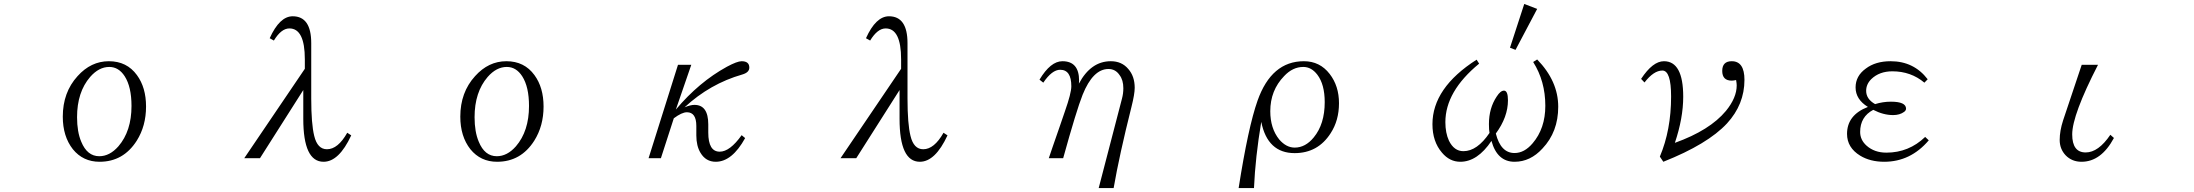

<svg xmlns="http://www.w3.org/2000/svg" viewBox="-20 -850 11040 966"><path d="M527.8 -542Q618.2 -542 668.9 -472.2Q714.8 -409.7 714.8 -314Q714.8 -216.3 668 -142.1Q600.6 -36.1 481 -36.1Q397.9 -36.1 346.7 -99.1Q295.9 -163.6 295.9 -263.2Q295.9 -385.3 370.1 -466.8Q437.5 -542 527.8 -542ZM529.8 -513.2Q477.5 -513.2 433.6 -462.9Q367.7 -386.7 367.7 -260.3Q367.7 -186.5 388.7 -137.2Q418.5 -64 479.5 -64Q531.7 -64 575.7 -113.8Q641.6 -190.4 641.6 -316.9Q641.6 -413.1 607.4 -466.3Q577.1 -513.2 529.8 -513.2Z M1513.7 -503.9V-551.8Q1513.7 -707 1436 -707Q1395 -707 1357.9 -646L1336.9 -657.7Q1386.7 -768.1 1452.6 -768.1Q1545.9 -768.1 1545.9 -632.8V-354Q1545.9 -226.1 1561 -166Q1577.1 -99.1 1625 -99.1Q1680.2 -99.1 1727.1 -182.1L1747.1 -168.9Q1685.5 -36.1 1607.9 -36.1Q1505.9 -36.1 1505.9 -252V-397L1288.1 -54.2H1209Z M2527.8 -542Q2618.2 -542 2668.9 -472.2Q2714.8 -409.7 2714.8 -314Q2714.8 -216.3 2668 -142.1Q2600.6 -36.1 2481 -36.1Q2397.9 -36.1 2346.7 -99.1Q2295.9 -163.6 2295.9 -263.2Q2295.9 -385.3 2370.1 -466.8Q2437.5 -542 2527.8 -542ZM2529.8 -513.2Q2477.5 -513.2 2433.6 -462.9Q2367.7 -386.7 2367.7 -260.3Q2367.7 -186.5 2388.7 -137.2Q2418.5 -64 2479.5 -64Q2531.7 -64 2575.7 -113.8Q2641.6 -190.4 2641.6 -316.9Q2641.6 -413.1 2607.4 -466.3Q2577.1 -513.2 2529.8 -513.2Z M3458 -523.9 3380.4 -298.8Q3497.1 -437.5 3637.2 -514.2Q3689 -542 3711.4 -542Q3750 -542 3750 -509.8Q3750 -485.4 3714.4 -475.1Q3552.2 -428.7 3424.3 -310.1Q3454.1 -322.3 3474.1 -322.3Q3543.5 -322.3 3543.5 -224.1V-183.1Q3543.5 -86.9 3601.1 -86.9Q3652.3 -86.9 3711.4 -169.9L3729 -155.3Q3663.1 -36.1 3581.1 -36.1Q3531.2 -36.1 3504.4 -81.1Q3483.4 -115.7 3483.4 -168.9V-216.3Q3483.4 -285.2 3436 -285.2Q3410.6 -285.2 3370.1 -254.9L3305.2 -54.2H3243.2L3391.1 -523.9Z M4513.7 -503.9V-551.8Q4513.7 -707 4436 -707Q4395 -707 4357.9 -646L4336.9 -657.7Q4386.7 -768.1 4452.6 -768.1Q4545.9 -768.1 4545.9 -632.8V-354Q4545.9 -226.1 4561 -166Q4577.1 -99.1 4625 -99.1Q4680.2 -99.1 4727.1 -182.1L4747.1 -168.9Q4685.5 -36.1 4607.9 -36.1Q4505.9 -36.1 4505.9 -252V-397L4288.1 -54.2H4209Z M5507.8 96.2 5625 -354Q5631.8 -379.4 5631.8 -406.2Q5631.8 -447.3 5612.8 -472.2Q5592.3 -502.9 5557.1 -502.9Q5479 -502.9 5426.8 -373Q5396 -295.4 5329.1 -54.2H5256.8L5275.9 -110.4Q5288.1 -145.5 5312.5 -215.8Q5330.1 -266.6 5337.9 -290Q5370.1 -381.3 5370.1 -416Q5370.1 -499 5314 -499Q5272.9 -499 5229 -434.1L5210 -449.2Q5265.6 -542 5325.2 -542Q5409.2 -542 5409.2 -444.3Q5409.2 -436 5408.2 -429.2Q5468.3 -542 5568.8 -542Q5624 -542 5656.7 -502.9Q5689 -466.3 5689 -408.2Q5689 -377 5672.9 -313Q5611.8 -70.3 5583 96.2Z M6211.9 96.2Q6259.8 -210 6307.1 -343.8Q6377.4 -542 6540 -542Q6620.6 -542 6669.9 -478Q6716.8 -417.5 6716.8 -330.6Q6716.8 -244.1 6674.8 -179.7Q6610.8 -79.6 6493.7 -79.6Q6357.4 -79.6 6325.7 -236.8Q6295.9 -59.1 6289.1 96.2ZM6537.1 -513.2Q6483.9 -513.2 6440.9 -467.3Q6371.1 -395.5 6371.1 -290.5Q6371.1 -204.1 6416 -148.4Q6451.2 -107.4 6494.1 -107.4Q6547.9 -107.4 6589.8 -158.7Q6645 -225.6 6645 -335.9Q6645 -425.3 6607.9 -474.1Q6578.1 -513.2 6537.1 -513.2Z M7421.9 -529.8Q7252 -390.1 7252 -235.4Q7252 -181.2 7270 -142.1Q7295.9 -89.4 7342.8 -89.4Q7412.1 -89.4 7474.1 -181.2Q7471.2 -195.8 7471.2 -226.1Q7471.2 -305.7 7510.3 -364.3Q7529.3 -394 7546.9 -394Q7566.9 -394 7566.9 -345.2Q7566.9 -261.2 7505.9 -178.2Q7530.3 -80.1 7600.1 -80.1Q7649.4 -80.1 7690.9 -128.9Q7754.9 -203.6 7754.9 -317.9Q7754.9 -441.4 7693.8 -538.1L7713.9 -550.8Q7819.8 -441.9 7819.8 -313Q7819.8 -186.5 7740.7 -103Q7679.7 -36.1 7600.1 -36.1Q7512.7 -36.1 7483.9 -141.1Q7413.6 -36.1 7327.1 -36.1Q7273.4 -36.1 7234.9 -82Q7187 -137.7 7187 -225.1Q7187 -407.7 7409.2 -549.8ZM7648.9 -830.1 7713.9 -805.2 7605 -599.1 7577.1 -609.9Z M8236.8 -453.1Q8295.4 -542 8351.6 -542Q8448.7 -542 8448.7 -363.3Q8448.7 -255.9 8406.7 -131.3Q8582.5 -194.3 8663.6 -292Q8717.8 -358.4 8717.8 -420.4Q8717.8 -429.7 8714.8 -447.3Q8700.2 -444.3 8692.9 -444.3Q8645 -444.3 8645 -493.2Q8645 -542 8692.9 -542Q8756.8 -542 8756.8 -448.2Q8756.8 -324.7 8668.9 -229Q8571.8 -124.5 8348.6 -36.1L8331.1 -62Q8387.7 -195.8 8387.7 -364.3Q8387.7 -495.1 8343.8 -495.1Q8300.3 -495.1 8253.9 -435.1Z M9684.1 -144Q9592.3 -36.1 9460 -36.1Q9389.2 -36.1 9338.9 -66.9Q9272.9 -107.4 9272.9 -176.3Q9272.9 -271.5 9377.9 -312Q9315.9 -350.1 9315.9 -410.2Q9315.9 -467.8 9367.2 -504.9Q9416 -542 9492.2 -542Q9608.9 -542 9678.7 -451.2L9662.1 -434.1Q9594.2 -491.2 9501 -491.2Q9435.5 -491.2 9395 -452.1Q9369.1 -426.3 9369.1 -393.1Q9369.1 -351.6 9414.1 -326.2Q9453.1 -338.4 9493.7 -338.4Q9569.8 -338.4 9569.8 -303.2Q9569.8 -294.4 9560.1 -287.1Q9538.1 -271 9504.9 -271Q9455.6 -271 9404.8 -297.4Q9338.9 -262.7 9338.9 -186Q9338.9 -146 9371.1 -117.2Q9410.6 -82 9470.7 -82Q9584 -82 9666 -161.1Z M10453.6 -523.9H10535.6Q10405.8 -271.5 10405.8 -173.8Q10405.8 -83 10473.6 -83Q10537.6 -83 10597.7 -171.9L10615.7 -155.8Q10551.3 -36.1 10452.6 -36.1Q10404.3 -36.1 10372.6 -68.8Q10342.8 -100.6 10342.8 -146Q10342.8 -191.4 10359.9 -244.1Z"/></svg>

Font: I.Ming
Style: Regular
Weight: 400
Designer: Ichiten Fonts Project
Version: Version 5.10 Mar 24, 2018